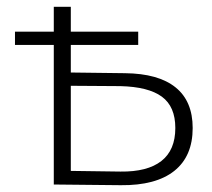

<svg xmlns="http://www.w3.org/2000/svg" viewBox="-20 -542 622 564"><path d="M138 -410H24V-449H138V-522H188V-449H386V-410H188V-329L347 -327Q445 -326 495.5 -285.5Q546 -245 546 -166Q546 -83 492 -40Q438 3 335 2L138 0ZM495 -166Q495 -229 455.5 -258Q416 -287 334 -289L188 -290V-40L334 -38Q413 -37 454 -69Q495 -101 495 -166Z"/></svg>

Font: Goldbeck Next Light
Style: Regular
Weight: 300
Designer: Julieta Ulanovsky
Foundry: Julieta Ulanovsky
Version: Version 7.200